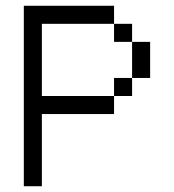

<svg xmlns="http://www.w3.org/2000/svg" viewBox="-20 -645 602 665"><path d="M62.5 0H125V-250H375V-312.5H125V-562.5H375V-625H62.5ZM375 -312.5H437.5V-375H375ZM375 -500H437.5V-562.5H375ZM437.5 -375H500V-500H437.5Z"/></svg>

Font: ChillMoonMono
Style: Regular
Weight: 400
Designer: Warren2060
Foundry: ChillType
Version: Version 1.000;Glyphs 3.1.1 (3135)